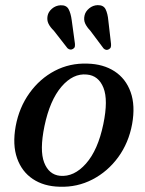

<svg xmlns="http://www.w3.org/2000/svg" viewBox="-20 -716 564 747"><path d="M320 -468.5Q382 -467 425.8 -438.5Q469.5 -410 488.2 -357.8Q507 -305.5 494 -233Q480.5 -160 439.8 -104.2Q399 -48.5 339.8 -17.8Q280.5 13 211.5 10.5Q150.5 9 107.8 -19.5Q65 -48 46.5 -100.2Q28 -152.5 41 -225Q54.5 -298 94.8 -354Q135 -410 193.2 -440.5Q251.5 -471 320 -468.5ZM213.5 -32Q268 -27 314.5 -79.5Q361 -132 382 -233Q401.5 -327 382.5 -374.5Q363.5 -422 318 -426Q264.5 -431.5 219.2 -378.8Q174 -326 153 -225.5Q133.5 -131 151.8 -83.8Q170 -36.5 213.5 -32ZM401.5 -636 412 -545Q412.5 -538.5 411.2 -533.2Q410 -528 404 -524.5Q393 -518 383 -527.5L331 -597Q317.5 -611 311.2 -625Q305 -639 309 -656Q312.5 -671.5 327 -683.5Q341.5 -695.5 360 -696Q382.5 -696.5 390.8 -680Q399 -663.5 401.5 -636ZM259 -637.5 271.5 -546.5Q272 -540.5 271.2 -535.2Q270.5 -530 264.5 -526Q253.5 -519 242.5 -528.5L189.5 -596.5Q175.5 -610 168.8 -623.5Q162 -637 165 -654Q168 -670 182.2 -682.2Q196.5 -694.5 215.5 -695.5Q238 -696.5 246.8 -680.5Q255.5 -664.5 259 -637.5Z"/></svg>

Font: Fraunces 9pt S000
Style: Italic
Weight: 400
Italic angle: -16°
Version: Version 1.000; ttfautohint (v1.8.3)